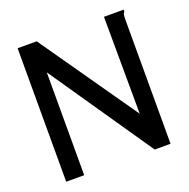

<svg xmlns="http://www.w3.org/2000/svg" viewBox="-114 -732 828 842"><g transform="rotate(-20 300.0 -311.5)"><path d="M55 -623H144L460 -170L458 -623H550V-615Q545 -609 543.5 -602Q542 -595 542 -578V0H468L139 -480V0H55Z"/></g></svg>

Font: Inconsolata Expanded Medium
Style: Regular
Weight: 500
Width: 7
Monospace: yes
Designer: Raph Levien, Cyreal, Brenton Simpson
Foundry: Raph Levien, Cyreal, Google
Version: Version 3.001; ttfautohint (v1.8.2.53-6de2)